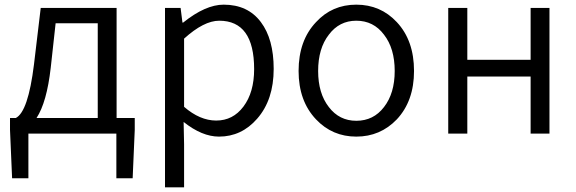

<svg xmlns="http://www.w3.org/2000/svg" viewBox="-20 -574 2476 825"><path d="M102 192H32L23 -16V-67H48Q101 -94 126 -297L155 -540H481V-67H559V-16L550 192H480V0H102ZM400 -67V-474H219L198 -283Q181 -134 137 -67Z M689 -540H756L764 -477H767Q863 -554 941 -554Q1045 -554 1101 -479Q1156 -406 1156 -278Q1156 -145 1085 -64Q1018 13 921 13Q848 13 769 -50L771 45V231H689ZM1026 -116Q1072 -177 1072 -277Q1072 -485 922 -485Q856 -485 771 -408V-115Q839 -56 909 -56Q981 -56 1026 -116Z M1338 -61Q1263 -140 1263 -269Q1263 -400 1338 -479Q1407 -554 1511 -554Q1615 -554 1685 -479Q1759 -400 1759 -269Q1759 -140 1685 -61Q1614 13 1511 13Q1408 13 1338 -61ZM1630 -114Q1676 -173 1676 -269Q1676 -366 1630 -425Q1585 -485 1511 -485Q1438 -485 1393 -425Q1347 -366 1347 -269Q1347 -173 1393 -114Q1438 -55 1511 -55Q1585 -55 1630 -114Z M1906 -540H1988V-317H2260V-540H2341V0H2260V-245H1988V0H1906Z"/></svg>

Font: Source Han Sans CN Normal
Style: Regular
Weight: 350
Designer: Ryoko NISHIZUKA 西塚涼子 (kana, bopomofo & ideographs); Paul D. Hunt (Latin, Greek & Cyrillic); Sandoll Communications 산돌커뮤니
Foundry: Adobe
Version: Version 2.004;hotconv 1.0.118;makeotfexe 2.5.65603